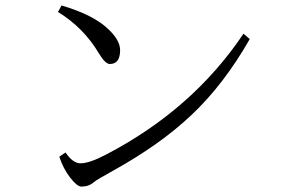

<svg xmlns="http://www.w3.org/2000/svg" viewBox="-20 -715 1040 708"><path d="M207 -694.8Q324.7 -660.2 378.9 -607.9Q422.9 -566.9 422.9 -529.8Q422.9 -479 384.8 -479Q368.2 -479 344.7 -518.1Q288.6 -612.8 193.8 -670.9ZM221.7 -152.8Q248.5 -112.8 276.9 -112.8Q310.1 -112.8 373 -146Q690.9 -312 877.9 -590.8L900.9 -570.8Q804.7 -402.3 684.6 -289.6Q570.3 -181.6 396 -85Q337.9 -53.2 325.7 -43Q307.6 -26.9 279.8 -26.9Q264.6 -26.9 238.3 -60.5Q212.9 -93.8 198.7 -137.2Z"/></svg>

Font: I.Ming
Style: Regular
Weight: 400
Designer: Ichiten Fonts Project
Version: Version 6.11; Dec 27, 2019